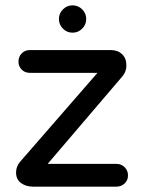

<svg xmlns="http://www.w3.org/2000/svg" viewBox="-20 -697 538 717"><path d="M103 0Q77 0 58.5 -13.5Q40 -27 40 -53Q40 -76 56 -94L344 -425H91Q73 -425 61 -437Q49 -449 49 -467Q49 -485 61 -497.5Q73 -510 91 -510H394Q420 -510 436 -494.5Q452 -479 452 -453Q452 -430 438 -413L158 -85H415Q433 -85 445.5 -72.5Q458 -60 458 -42Q458 -24 445.5 -12Q433 0 415 0ZM251 -575Q230 -575 215 -590Q200 -605 200 -626Q200 -647 215 -662Q230 -677 251 -677Q272 -677 287 -662Q302 -647 302 -626Q302 -605 287 -590Q272 -575 251 -575Z"/></svg>

Font: Varela Round
Style: Regular
Weight: 400
Designer: Joe Prince, Avraham Cornfeld
Foundry: Joe Prince, Avraham Cornfeld
Version: Version 3.010; ttfautohint (v1.8.4.7-5d5b)